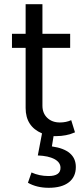

<svg xmlns="http://www.w3.org/2000/svg" viewBox="-20 -643 401 914"><path d="M248 5H235L227 54Q341 70 341 152Q341 199 307.5 225Q274 251 212 251Q155 251 113 227L130 178Q167 195 211 195Q268 195 268 156Q268 130 239.5 114.5Q211 99 160 97L180 -8Q102 -41 102 -129V-415H37V-482H102V-623H182V-482H314V-415H182V-140Q182 -104 205 -82Q228 -60 265 -60Q295 -60 319 -71L337 -13Q296 5 248 5Z"/></svg>

Font: Cantarell
Style: Regular
Weight: 400
Designer: Dave Crossland, Nikolaus Waxweiler, Florian Fecher, Jacques Le Bailly, Eben Sorkin, Alexei Vanyashin, Alexios Zavras, Em
Version: Version 0.303